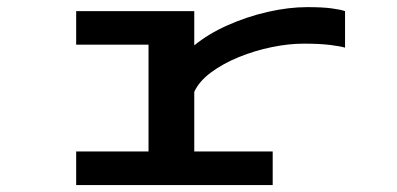

<svg xmlns="http://www.w3.org/2000/svg" viewBox="-20 -532 1140 552"><path d="M199 0V-96.5H407V-403.5H199V-500H538.5V-401.5Q578.5 -434.5 634 -459.2Q689.5 -484 749.8 -497.8Q810 -511.5 863.5 -511.5Q907 -511.5 933.2 -508Q959.5 -504.5 972 -500V-395Q959 -399 929 -402.8Q899 -406.5 852.5 -406.5Q810 -406.5 761.2 -396.5Q712.5 -386.5 667 -368Q621.5 -349.5 587 -324Q552.5 -298.5 538.5 -268V-96.5H764V0Z"/></svg>

Font: Trispace Expanded Medium
Style: Regular
Weight: 500
Width: 7
Designer: Tyler Finck
Foundry: Etcetera Type Company
Version: Version 1.210; ttfautohint (v1.8.3)